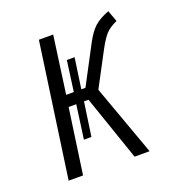

<svg xmlns="http://www.w3.org/2000/svg" viewBox="-104 -619 647 704"><g transform="rotate(-20 220.0 -267.0)"><path d="M411.1 -490.2Q382.3 -477.1 367.9 -461.9Q353.5 -446.8 334 -411.1L262.2 -275.9L361.8 0H303.2L215.8 -253.9H198.2L179.2 -122.1H149.9L168 -253.9H138.2L102.1 0H45.9L120.1 -522.9H175.8L145 -298.8H174.8L190.9 -418H221.2L204.1 -298.8H220.2L297.9 -445.8Q317.4 -482.9 337.6 -501.5Q357.9 -520 395 -534.2Z"/></g></svg>

Font: Fira Sans Compressed Light
Style: Italic
Weight: 300
Width: 3
Italic angle: -8°
Designer: Carrois Corporate & Edenspiekermann AG
Foundry: Carrois Corporate GbR & Edenspiekermann AG
Version: Version 4.203;PS 004.203;hotconv 1.0.88;makeotf.lib2.5.64775